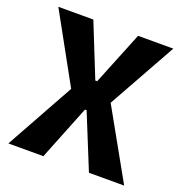

<svg xmlns="http://www.w3.org/2000/svg" viewBox="-121 -766 826 871"><g transform="rotate(20 292.0 -330.0)"><path d="M13 0 196 -330 14 -660H183L286 -403H295L399 -660H569L386 -332L572 0H402L295 -263H287L182 0Z"/></g></svg>

Font: Bricolage Grotesque 36pt SemiCondensed
Style: Bold
Weight: 700
Width: 4
Designer: Mathieu Triay
Foundry: Atelier Triay
Version: Version 1.001;gftools[0.9.33.dev8+g029e19f]